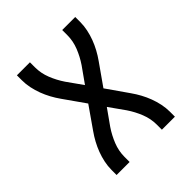

<svg xmlns="http://www.w3.org/2000/svg" viewBox="-200 -868 1001 1001"><g transform="rotate(-45 300.0 -367.5)"><path d="M85 0V-37Q85 -65 91 -93.5Q97 -122 107 -148.5Q117 -175 130.5 -200Q144 -225 161 -249L244 -368L161 -486Q144 -510 130.5 -535Q117 -560 107 -586.5Q97 -613 91 -641.5Q85 -670 85 -698V-735H181V-698Q181 -654 197.5 -612.5Q214 -571 239 -534L300 -448L361 -534Q386 -571 402.5 -612.5Q419 -654 419 -698V-735H515V-698Q515 -670 509 -641.5Q503 -613 493 -586.5Q483 -560 469.5 -535Q456 -510 439 -486L356 -368L439 -249Q456 -225 469.5 -200Q483 -175 493 -148.5Q503 -122 509 -93.5Q515 -65 515 -37V0H419V-37Q419 -81 402.5 -122.5Q386 -164 361 -201L300 -287L239 -201Q214 -164 197.5 -122.5Q181 -81 181 -37V0Z"/></g></svg>

Font: Iosevka Curly Medium Extended
Style: Regular
Weight: 500
Width: 7
Monospace: yes
Designer: Belleve Invis
Foundry: Belleve Invis
Version: Version 11.1.0; ttfautohint (v1.8.3)